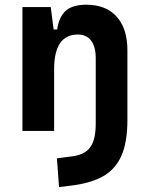

<svg xmlns="http://www.w3.org/2000/svg" viewBox="-20 -547 626 802"><path d="M379.9 -190.4V-304.2Q379.9 -351.6 360.6 -377.2Q341.3 -402.8 305.7 -402.8Q206.1 -402.8 206.1 -258.3L175.8 -423.8H218.8Q226.1 -476.1 254.4 -501.7Q282.7 -527.3 340.3 -527.3Q422.4 -527.3 467.3 -477.5Q512.2 -427.7 512.2 -336.9V-190.4ZM226.6 234.4 217.8 114.3 285.2 105.5Q335 98.6 357.4 67.4Q379.9 36.1 379.9 -30.3V-216.8H512.2V-45.9Q512.2 46.4 487.3 103.3Q462.4 160.2 410.2 189.5Q357.9 218.8 275.4 228.5ZM73.7 0V-517.6H191.9L206.1 -408.2V0Z"/></svg>

Font: Cascadia Mono
Style: Regular
Weight: 400
Monospace: yes
Designer: Aaron Bell
Foundry: Saja Typeworks
Version: Version 2404.023